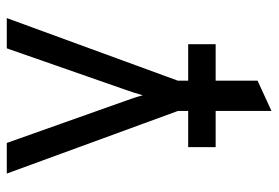

<svg xmlns="http://www.w3.org/2000/svg" viewBox="-144 -406 801 552"><g transform="rotate(-90 256.0 -130.5)"><path d="M212.5 250V-19L32.5 -511H120.5L241.5 -170Q246 -157.5 250 -145.5Q254 -133.5 257.5 -120Q261.5 -133.5 265.2 -145.5Q269 -157.5 273.5 -170L392.5 -511H479.5L299.5 -19V210ZM108.5 89.5V10.5H404.5V89.5Z"/></g></svg>

Font: Undotted
Style: Regular
Weight: 400
Designer: Delve Withrington, Dave Bailey, Thomas Jockin
Foundry: Delve Fonts LLC
Version: Version 4.000